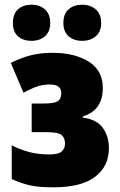

<svg xmlns="http://www.w3.org/2000/svg" viewBox="-20 -788 511 818"><path d="M203 -563Q156 -563 115.5 -553.5Q75 -544 26 -520L80 -393Q111 -410 136.5 -419Q162 -428 192 -428Q241 -428 241 -392Q241 -366 225.5 -356.5Q210 -347 165 -347H115V-225H178Q230 -225 243.5 -212Q257 -199 257 -176Q257 -156 243.5 -143Q230 -130 190 -130Q142 -130 102 -141Q62 -152 30 -169V-25Q70 -7 107 1.5Q144 10 208 10Q327 10 385.5 -35Q444 -80 444 -157Q444 -206 418.5 -242.5Q393 -279 333 -287V-292Q418 -318 418 -413Q418 -488 358 -525.5Q298 -563 203 -563ZM250 -690Q250 -653 272.5 -633.5Q295 -614 330 -614Q365 -614 388 -633.5Q411 -653 411 -690Q411 -728 388 -748Q365 -768 330 -768Q295 -768 272.5 -748.5Q250 -729 250 -690ZM35 -690Q35 -652 57 -633Q79 -614 114 -614Q149 -614 171.5 -633.5Q194 -653 194 -690Q194 -728 171.5 -748Q149 -768 114 -768Q79 -768 57 -748.5Q35 -729 35 -690Z"/></svg>

Font: Noto Sans Display SemiCondensed Black
Style: Regular
Weight: 900
Width: 4
Designer: Monotype Design Team
Foundry: Monotype Imaging Inc.
Version: Version 1.900